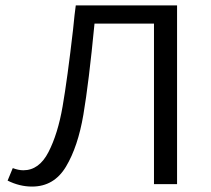

<svg xmlns="http://www.w3.org/2000/svg" viewBox="-20 -678 778 707"><path d="M632 0H547V-591H328Q307 -373 287 -255.5Q267 -138 223 -64.5Q179 9 98 9Q52 9 8 -13L27 -59Q48 -51 66 -51Q124 -51 158.5 -118Q193 -185 210.5 -286Q228 -387 249 -569Q255 -631 259 -658H632Z"/></svg>

Font: Ysabeau SC Medium
Style: Regular
Weight: 500
Designer: Christian Thalmann (Catharsis Fonts)
Version: Version 0.003